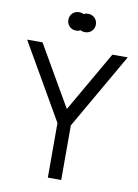

<svg xmlns="http://www.w3.org/2000/svg" viewBox="-98 -980 753 1045"><g transform="rotate(10 278.0 -458.0)"><path d="M241.3 0V-301.7L0 -720H85L278.3 -385.7L471 -720H556L315.3 -301.7V0ZM253.3 -814.7Q238.8 -814.7 227.2 -821.3Q215.5 -828 208.8 -839.7Q202.2 -851.3 202.2 -865.3Q202.2 -879.7 208.8 -891.3Q215.5 -903 227.2 -909.7Q238.8 -916.3 253.3 -916.3Q267.5 -916.3 279.2 -909.7Q291 -903 297.8 -891.3Q304.5 -879.7 304.5 -865.3Q304.5 -851.3 297.8 -839.7Q291 -828 279.2 -821.3Q267.5 -814.7 253.3 -814.7ZM303 -814.7Q288.5 -814.7 276.8 -821.3Q265.2 -828 258.5 -839.7Q251.8 -851.3 251.8 -865.3Q251.8 -879.7 258.5 -891.3Q265.2 -903 276.8 -909.7Q288.5 -916.3 303 -916.3Q317.2 -916.3 328.9 -909.7Q340.7 -903 347.4 -891.3Q354.2 -879.7 354.2 -865.3Q354.2 -851.3 347.4 -839.7Q340.7 -828 328.9 -821.3Q317.2 -814.7 303 -814.7Z"/></g></svg>

Font: Hauora
Style: Regular
Weight: 400
Designer: Wayne Shih
Foundry: WCYS
Version: Version 1.001